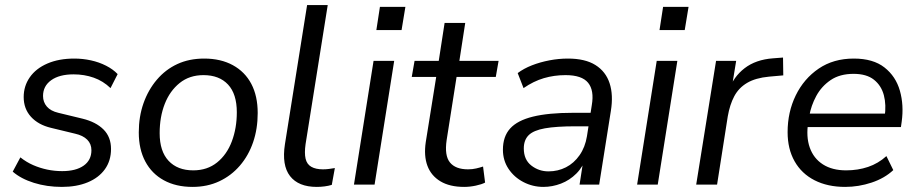

<svg xmlns="http://www.w3.org/2000/svg" viewBox="-20 -725 3601 754"><path d="M223 9Q164 9 113 -7Q62 -23 30 -51L60 -107Q84 -88 110.5 -76.5Q137 -65 165.5 -59Q194 -53 224 -53Q278 -53 308.5 -74.5Q339 -96 339 -135Q339 -160 322.5 -176.5Q306 -193 275 -200L180 -223Q130 -235 101.5 -266.5Q73 -298 73 -344Q73 -387 97 -421.5Q121 -456 166 -475.5Q211 -495 272 -495Q305 -495 337 -488Q369 -481 396.5 -467Q424 -453 442 -434L414 -379Q385 -407 348 -420Q311 -433 269 -433Q213 -433 181 -410Q149 -387 149 -348Q149 -324 164 -306.5Q179 -289 209 -282L304 -259Q357 -246 386.5 -216.5Q416 -187 416 -140Q416 -94 392 -60.5Q368 -27 324.5 -9Q281 9 223 9Z M736 9Q671 9 623.5 -17Q576 -43 550.5 -91Q525 -139 525 -205Q525 -267 543.5 -319.5Q562 -372 596 -412Q630 -452 676.5 -473.5Q723 -495 782 -495Q847 -495 894.5 -469Q942 -443 967 -395.5Q992 -348 992 -281Q992 -219 974 -166.5Q956 -114 922 -74.5Q888 -35 841 -13Q794 9 736 9ZM739 -56Q794 -56 832.5 -87Q871 -118 890.5 -170Q910 -222 910 -284Q910 -356 875.5 -393Q841 -430 779 -430Q724 -430 685.5 -399Q647 -368 627 -317Q607 -266 607 -202Q607 -131 642 -93.5Q677 -56 739 -56Z M1224 9Q1152 9 1119 -33.5Q1086 -76 1099 -159L1186 -705H1267L1180 -159Q1175 -124 1180 -102Q1185 -80 1202.5 -70Q1220 -60 1248 -60Q1260 -60 1271.5 -61.5Q1283 -63 1295 -65L1283 1Q1270 5 1254.5 7Q1239 9 1224 9Z M1458 -607 1472 -698H1572L1557 -607ZM1370 0 1447 -486H1528L1451 0Z M1803 9Q1746 9 1709.5 -13Q1673 -35 1658.5 -74Q1644 -113 1652 -167L1693 -423H1597L1608 -486H1703L1726 -635H1807L1784 -486H1938L1927 -423H1773L1734 -175Q1725 -114 1747 -87Q1769 -60 1818 -60Q1835 -60 1850 -63.5Q1865 -67 1877 -71L1885 -8Q1872 -1 1848.5 4Q1825 9 1803 9Z M2114 9Q2072 9 2035.5 -10Q1999 -29 1977 -62Q1955 -95 1955 -137Q1955 -189 1983.5 -220.5Q2012 -252 2073 -267Q2134 -282 2230 -282H2310L2302 -229H2241Q2164 -229 2119.5 -221Q2075 -213 2056 -194Q2037 -175 2037 -142Q2037 -98 2066.5 -75Q2096 -52 2134 -52Q2171 -52 2202.5 -68Q2234 -84 2256 -115.5Q2278 -147 2285 -190L2304 -312Q2314 -370 2289.5 -400Q2265 -430 2201 -430Q2156 -430 2115.5 -418Q2075 -406 2036 -379L2013 -438Q2037 -456 2069 -468.5Q2101 -481 2137.5 -488Q2174 -495 2210 -495Q2278 -495 2318.5 -469.5Q2359 -444 2374 -398Q2389 -352 2379 -290L2333 0H2256L2273 -110H2283Q2270 -70 2243.5 -43.5Q2217 -17 2183 -4Q2149 9 2114 9Z M2570 -607 2584 -698H2684L2669 -607ZM2482 0 2559 -486H2640L2563 0Z M2714 0 2792 -486H2871L2852 -370H2842Q2860 -423 2904 -457Q2948 -491 3016 -496L3055 -499L3056 -429L3000 -424Q2947 -419 2914 -399.5Q2881 -380 2863.5 -347Q2846 -314 2838 -268L2796 0Z M3299 9Q3230 9 3179 -17Q3128 -43 3100.5 -91.5Q3073 -140 3073 -206Q3073 -285 3105 -350.5Q3137 -416 3195 -455.5Q3253 -495 3333 -495Q3409 -495 3453.5 -460Q3498 -425 3514 -368.5Q3530 -312 3521 -247L3518 -226H3136L3144 -279H3472L3454 -266Q3461 -313 3451 -351Q3441 -389 3412 -412Q3383 -435 3332 -435Q3278 -435 3242 -410.5Q3206 -386 3185.5 -348Q3165 -310 3158 -269L3154 -245Q3145 -188 3160 -145.5Q3175 -103 3211.5 -79.5Q3248 -56 3303 -56Q3349 -56 3389 -69.5Q3429 -83 3461 -112L3488 -57Q3454 -25 3403 -8Q3352 9 3299 9Z"/></svg>

Font: Nunito Sans 12pt
Style: Italic
Weight: 400
Italic angle: -9°
Designer: Vernon Adams
Foundry: Vernon Adams
Version: Version 3.101;gftools[0.9.27]